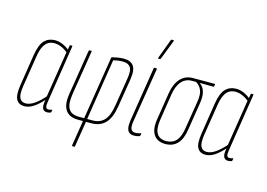

<svg xmlns="http://www.w3.org/2000/svg" viewBox="-111 -912 1827 1314"><g transform="rotate(15 802.5 -255.0)"><path d="M98 6Q59 6 42 -23Q25 -52 35 -121L70 -347Q83 -427 112.5 -456Q142 -485 187 -485Q215 -485 242 -473Q269 -461 292 -441L288 -420Q265 -441 238.5 -452.5Q212 -464 187 -464Q164 -464 145.5 -454Q127 -444 113 -418.5Q99 -393 91 -345L56 -124Q47 -63 59.5 -39Q72 -15 102 -15Q132 -15 166.5 -39.5Q201 -64 236 -106L233 -80Q198 -39 164.5 -16.5Q131 6 98 6ZM259 6Q215 6 225 -59L229 -85V-91L283 -432L285 -439L291 -474Q292 -479 295 -479H307Q311 -479 310 -474L246 -63Q242 -39 245.5 -27Q249 -15 263 -15Q270 -15 275.5 -16.5Q281 -18 288 -20Q291 -21 290 -15L288 -5Q287 0 283 2Q278 3 272.5 4.5Q267 6 259 6Z M487 185Q484 185 484 181L513 0H478Q416 0 389 -39Q362 -78 375 -157L426 -474Q427 -479 431 -479H444Q449 -479 447 -474L396 -158Q385 -87 405 -54Q425 -21 478 -21H516L587 -467Q588 -472 591 -473Q611 -478 632.5 -481.5Q654 -485 674 -485Q722 -485 743 -456Q764 -427 752 -354L720 -157Q707 -76 670.5 -38Q634 0 572 0H534L505 181Q505 185 501 185ZM537 -21H575Q628 -21 658 -54Q688 -87 699 -158L731 -355Q742 -419 725.5 -441.5Q709 -464 672 -464Q652 -464 635.5 -461.5Q619 -459 605 -455Z M874 6Q854 6 841.5 -3.5Q829 -13 825 -33.5Q821 -54 826 -89L887 -474Q888 -479 893 -479H904Q910 -479 909 -474L847 -89Q840 -47 849 -31Q858 -15 878 -15Q889 -15 898 -17Q907 -19 915 -21Q922 -25 921 -18L918 -6Q917 -2 915 -1Q907 2 896.5 4Q886 6 874 6ZM901 -546Q899 -546 898.5 -547.5Q898 -549 899 -553L950 -690Q951 -693 952 -694Q953 -695 956 -695H968Q970 -695 971 -693.5Q972 -692 971 -689L917 -550Q916 -546 910 -546Z M1097 6Q1040 6 1014.5 -32.5Q989 -71 1000 -141L1030 -332Q1041 -403 1075.5 -441Q1110 -479 1165 -479H1318Q1322 -479 1321 -474L1319 -464Q1318 -458 1315 -458L1218 -459V-458Q1242 -442 1252.5 -410.5Q1263 -379 1255 -326L1224 -131Q1214 -62 1182 -28Q1150 6 1097 6ZM1098 -15Q1142 -15 1168 -43.5Q1194 -72 1203 -132L1235 -330Q1244 -385 1231 -414Q1218 -443 1191 -459H1162Q1118 -459 1089 -426.5Q1060 -394 1050 -329L1021 -141Q1012 -79 1031 -47Q1050 -15 1098 -15Z M1381 6Q1342 6 1325 -23Q1308 -52 1318 -121L1353 -347Q1366 -427 1395.5 -456Q1425 -485 1470 -485Q1498 -485 1525 -473Q1552 -461 1575 -441L1571 -420Q1548 -441 1521.5 -452.5Q1495 -464 1470 -464Q1447 -464 1428.5 -454Q1410 -444 1396 -418.5Q1382 -393 1374 -345L1339 -124Q1330 -63 1342.5 -39Q1355 -15 1385 -15Q1415 -15 1449.5 -39.5Q1484 -64 1519 -106L1516 -80Q1481 -39 1447.5 -16.5Q1414 6 1381 6ZM1542 6Q1498 6 1508 -59L1512 -85V-91L1566 -432L1568 -439L1574 -474Q1575 -479 1578 -479H1590Q1594 -479 1593 -474L1529 -63Q1525 -39 1528.5 -27Q1532 -15 1546 -15Q1553 -15 1558.5 -16.5Q1564 -18 1571 -20Q1574 -21 1573 -15L1571 -5Q1570 0 1566 2Q1561 3 1555.5 4.5Q1550 6 1542 6Z"/></g></svg>

Font: Sofia Sans Extra Condensed Thin
Style: Italic
Weight: 250
Italic angle: -9°
Version: Version 4.100